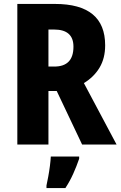

<svg xmlns="http://www.w3.org/2000/svg" viewBox="-20 -734 612 975"><path d="M259 -714Q514 -714 514 -504Q514 -438 485.5 -390.5Q457 -343 406 -312L572 0H397L268 -272H226V0H68V-714ZM255 -584H226V-396H256Q353 -396 353 -497Q353 -584 255 -584ZM382 72Q369 110 352 148Q335 186 312 221H216V208Q220 190 225 163Q230 136 233.5 108.5Q237 81 238 61H382Z"/></svg>

Font: Noto Sans Myanmar Condensed ExtraBold
Style: Regular
Weight: 800
Width: 3
Designer: Monotype Design Team
Foundry: Monotype Imaging Inc.
Version: Version 2.107; ttfautohint (v1.8.4.7-5d5b)